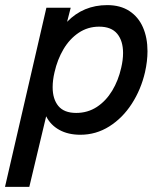

<svg xmlns="http://www.w3.org/2000/svg" viewBox="-46 -518 626 752"><path d="M135.7 -487.8H231L216.8 -432.6Q280.3 -498 374 -498Q425.3 -498 460.7 -474.9Q496.1 -451.7 513.9 -410.9Q531.7 -370.1 531.7 -317.4Q531.7 -278.8 522 -235.4Q506.3 -167.5 470.2 -111.6Q434.1 -55.7 382.1 -22.9Q330.1 9.8 269 9.8Q220.7 9.8 186.3 -9.3Q151.9 -28.3 134.8 -62.5L68.8 213.9H-26.4ZM428.7 -252.4Q436 -283.2 436 -310.5Q436 -357.9 413.1 -385.7Q390.1 -413.6 342.3 -413.6Q297.9 -413.6 262.2 -389.6Q226.6 -365.7 202.6 -325.2Q178.7 -284.7 167.5 -234.9Q160.2 -204.1 160.2 -176.3Q160.2 -129.9 182.6 -102.8Q205.1 -75.7 252.4 -75.7Q297.4 -75.7 333.3 -99.1Q369.1 -122.6 393.3 -162.6Q417.5 -202.6 428.7 -252.4Z"/></svg>

Font: Acari Sans Medium
Style: Italic
Weight: 500
Italic angle: -13°
Designer: Alfredo Marco Pradil and Stefan Peev
Foundry: Hanken Design Co.
Version: Version 1.045